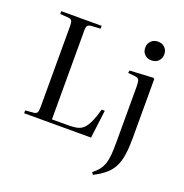

<svg xmlns="http://www.w3.org/2000/svg" viewBox="-167 -901 1223 1278"><g transform="rotate(20 444.5 -262.0)"><path d="M60 0V-20L118 -25Q137 -27 143 -37.5Q149 -48 149 -76V-652Q149 -677 142.5 -687.5Q136 -698 116 -699L60 -703V-723H346V-703L280 -699Q262 -697 255 -688.5Q248 -680 248 -652V-25H368Q404 -25 429.5 -31.5Q455 -38 473 -57Q491 -76 506.5 -110Q522 -144 537 -199H559L534 0ZM630 229 620 213Q646 193 662.5 171.5Q679 150 688 123.5Q697 97 700 60.5Q703 24 703 -26V-421Q703 -457 697 -469.5Q691 -482 669 -484L619 -489L622 -507L788 -516L796 -511V-92Q796 -24 788.5 26Q781 76 763 112Q745 148 712.5 176Q680 204 630 229ZM735 -620Q706 -620 687 -638.5Q668 -657 668 -686Q668 -715 687 -734Q706 -753 735 -753Q765 -753 784 -734.5Q803 -716 803 -687Q803 -658 784 -639Q765 -620 735 -620Z"/></g></svg>

Font: Literata 60pt
Style: Regular
Weight: 400
Designer: Latin by Veronika Burian and Jose Scaglione. Greek by Irene Vlachou. Cyrillic by Vera Evstafieva.
Foundry: TypeTogether
Version: Version 3.002